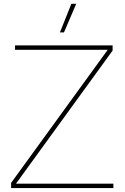

<svg xmlns="http://www.w3.org/2000/svg" viewBox="-20 -959 635 979"><path d="M36.6 -26.4 445.3 -589.4Q491.2 -652.8 537.1 -715.8V-705.1H383.8H56.6V-727.5H554.2V-701.2L144 -136.2Q99.1 -74.2 53.7 -11.7V-22.5H208H558.1V0H36.6ZM343.8 -939.5H368.7L306.2 -793.9H285.6Z"/></svg>

Font: Intratopia Thin
Style: Regular
Weight: 100
Designer: Rasmus Andersson
Foundry: rsms
Version: Version 3.000;Glyphs 3.2.3 (3260)